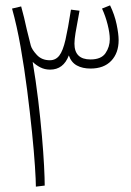

<svg xmlns="http://www.w3.org/2000/svg" viewBox="-20 -696 488 717"><path d="M147 -3 114 1Q114 -21 110.5 -75Q107 -129 99.5 -202.5Q92 -276 81.5 -358.5Q71 -441 57 -520.5Q43 -600 25 -664L59 -672Q70 -633 80 -586L95 -526Q99 -511 117.5 -491Q136 -471 166 -471Q188 -471 201.5 -488.5Q215 -506 224.5 -547.5Q234 -589 245 -660L277 -656Q266 -598 262 -573Q258 -548 258 -533Q258 -474 318 -474Q358 -474 374 -497.5Q390 -521 390 -550Q390 -572 382 -604Q374 -636 361 -664L391 -676Q408 -641 415.5 -605Q423 -569 423 -546Q423 -498 395.5 -469Q368 -440 318 -440Q288 -440 267 -451.5Q246 -463 237 -489Q217 -436 167 -436Q147 -436 130.5 -444.5Q114 -453 102 -465Q114 -394 122.5 -323Q131 -252 136.5 -189Q142 -126 144.5 -77.5Q147 -29 147 -3Z"/></svg>

Font: Noto Sans Arabic Cond ExtLt
Style: Regular
Weight: 200
Width: 3
Designer: Monotype Design Team, Nadine Chahine, Nizar Qandah and Khaled Hosny
Foundry: Monotype Imaging Inc.
Version: Version 2.012; ttfautohint (v1.8.4.7-5d5b)